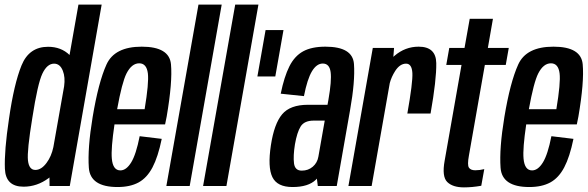

<svg xmlns="http://www.w3.org/2000/svg" viewBox="-20 -805 2544 831"><path d="M194.5 0 194 -37Q192.5 -35.5 190.5 -34Q140.5 3 82 3Q4.5 3 1.2 -74.2Q-2 -151.5 19 -291.5Q40.5 -441.5 73.2 -522Q106 -602.5 188 -602.5Q244.5 -602.5 281 -567L319.5 -785H420L282 0ZM211 -168.5 257.5 -431.5Q263 -471 252 -498.5Q240 -529.5 214 -529.5Q184 -529.5 163.5 -486.5Q143 -443.5 120 -295.5Q96.5 -152 101 -110.8Q105.5 -69.5 133 -69.5Q159 -69.5 181.5 -100Q202.5 -128 211 -168.5Z M489 4.5Q370.5 4.5 364.5 -79Q358.5 -162.5 381 -298.5Q406 -449 441 -526Q476 -603 593.5 -603Q713 -603 720 -526.8Q727 -450.5 701.5 -301Q698 -282 694.5 -266.5H475.5Q460 -162 464 -118.5Q468.5 -67.5 501 -67.5Q526.5 -67.5 547.8 -102Q569 -136.5 584.5 -215.5L680 -204Q664 -126 640 -80.5Q616 -35 579.5 -15.2Q543 4.5 489 4.5ZM487 -332.5H606Q625 -446.5 620 -487.5Q614.5 -531 582.5 -531Q550 -531 527.5 -487Q508 -448.5 487 -332.5Z M700 0 839 -785H939.5L801 0Z M859 0 998 -785H1098.5L960 0Z M1094 -474 1129.5 -675H1207L1171.5 -474Z M1355.5 0 1351.5 -32Q1349.5 -29.5 1347 -27Q1314.5 4.5 1246 4.5Q1180 4.5 1159 -38.2Q1138 -81 1152.5 -176.5Q1166.5 -269 1201 -310.2Q1235.5 -351.5 1313 -351.5H1397.5L1401.5 -373.5Q1416 -456 1411 -493Q1406 -530 1377 -530Q1350.5 -530 1330.2 -496.5Q1310 -463 1295.5 -389L1195 -399.5Q1210 -473 1232.5 -517.8Q1255 -562.5 1292 -582.8Q1329 -603 1388.5 -603Q1506.5 -603 1512 -528.2Q1517.5 -453.5 1495 -327.5L1437.5 0ZM1358 -127 1385.5 -283H1338Q1297 -283 1281.2 -257.5Q1265.5 -232 1256.5 -180Q1248.5 -129.5 1252.5 -98Q1256.5 -66.5 1286 -66.5Q1314 -66.5 1333.8 -83.5Q1353.5 -100.5 1358 -127Z M1743 -313.5Q1767 -448.5 1764.8 -489Q1762.5 -529.5 1737.5 -529.5Q1711 -529.5 1690.5 -498Q1674 -472 1667 -445.5L1588.5 0H1488L1593.5 -597.5H1685.5L1682.5 -559Q1685 -561 1687.5 -563.5Q1733.5 -603 1792 -603Q1867 -603 1868.2 -532Q1869.5 -461 1843.5 -313.5Z M1988 6Q1939.5 6 1915.8 -17.2Q1892 -40.5 1904.5 -109.5L1977.5 -524H1911.5L1924.5 -597.5H1990.5L2013 -723.5H2113.5L2091.5 -597.5H2182L2169 -524H2078.5L2009.5 -131.5Q2002 -91 2009.5 -79.5Q2017 -68 2037 -68Q2056 -68 2076 -73L2063 -1Q2023.5 6 1988 6Z M2271 4.5Q2152.5 4.5 2146.5 -79Q2140.5 -162.5 2163 -298.5Q2188 -449 2223 -526Q2258 -603 2375.5 -603Q2495 -603 2502 -526.8Q2509 -450.5 2483.5 -301Q2480 -282 2476.5 -266.5H2257.5Q2242 -162 2246 -118.5Q2250.5 -67.5 2283 -67.5Q2308.5 -67.5 2329.8 -102Q2351 -136.5 2366.5 -215.5L2462 -204Q2446 -126 2422 -80.5Q2398 -35 2361.5 -15.2Q2325 4.5 2271 4.5ZM2269 -332.5H2388Q2407 -446.5 2402 -487.5Q2396.5 -531 2364.5 -531Q2332 -531 2309.5 -487Q2290 -448.5 2269 -332.5Z"/></svg>

Font: Anybody Condensed Medium
Style: Italic
Weight: 500
Width: 3
Italic angle: -10°
Designer: Tyler Finck
Foundry: Etcetera Type Company
Version: Version 1.010; ttfautohint (v1.8.3) -l 8 -r 50 -G 200 -x 14 